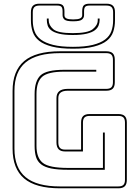

<svg xmlns="http://www.w3.org/2000/svg" viewBox="-20 -1007 748 1037"><path d="M304 10Q173 10 110.5 -43Q48 -96 48 -204V-516Q48 -624 110.5 -677Q173 -730 304 -730H554Q578 -730 589 -719Q600 -708 600 -684V-563Q600 -539 589 -528Q578 -517 554 -517H346Q321 -517 308 -507.5Q295 -498 295 -477V-238Q295 -218 303.5 -208.5Q312 -199 331 -199H418V-345Q418 -369 429 -380Q440 -391 464 -391H619Q643 -391 654 -380Q665 -369 665 -345V-36Q665 -12 654 -1Q643 10 619 10ZM619 0Q638 0 646.5 -8.5Q655 -17 655 -36V-345Q655 -364 646.5 -372.5Q638 -381 619 -381H464Q445 -381 436.5 -372.5Q428 -364 428 -345V-189H331Q308 -189 296.5 -201Q285 -213 285 -238V-477Q285 -502 300 -514.5Q315 -527 346 -527H554Q573 -527 581.5 -535.5Q590 -544 590 -563V-684Q590 -703 581.5 -711.5Q573 -720 554 -720H304Q179 -720 118.5 -670Q58 -620 58 -516V-204Q58 -100 118.5 -50Q179 0 304 0ZM347 -90Q292 -90 257 -97Q222 -104 202 -119.5Q182 -135 174.5 -159.5Q167 -184 167 -219V-499Q167 -570 199 -600Q231 -630 327 -630H500V-620H327Q239 -620 208 -592.5Q177 -565 177 -499V-219Q177 -154 211.5 -127Q246 -100 347 -100H536V-291H546V-90ZM601 -941V-897Q601 -864 591.5 -835.5Q582 -807 557 -787Q532 -767 487.5 -755.5Q443 -744 374 -744Q305 -744 260.5 -755.5Q216 -767 191 -787Q166 -807 156.5 -835.5Q147 -864 147 -897V-941Q147 -965 158 -976Q169 -987 193 -987H289Q310 -987 319 -978.5Q328 -970 328 -946V-925Q328 -913 339 -907.5Q350 -902 375 -902Q401 -902 412.5 -907.5Q424 -913 424 -925V-946Q424 -970 433 -978.5Q442 -987 464 -987H555Q579 -987 590 -976Q601 -965 601 -941ZM591 -897V-941Q591 -960 582.5 -968.5Q574 -977 555 -977H464Q447 -977 440.5 -970.5Q434 -964 434 -946V-925Q434 -911 423 -901.5Q412 -892 375 -892Q338 -892 328 -901.5Q318 -911 318 -925V-946Q318 -964 311.5 -970.5Q305 -977 289 -977H193Q174 -977 165.5 -968.5Q157 -960 157 -941V-897Q157 -865 166.5 -838.5Q176 -812 200.5 -793.5Q225 -775 267 -764.5Q309 -754 374 -754Q439 -754 481 -764.5Q523 -775 547.5 -793.5Q572 -812 581.5 -838.5Q591 -865 591 -897ZM508 -907H518V-898Q518 -884 512.5 -869.5Q507 -855 492 -843.5Q477 -832 448 -825Q419 -818 373 -818Q327 -818 299 -825Q271 -832 256.5 -843.5Q242 -855 237.5 -869.5Q233 -884 233 -898V-907H243V-898Q243 -871 267.5 -849.5Q292 -828 373 -828Q454 -828 481 -849.5Q508 -871 508 -898Z"/></svg>

Font: Bungee Outline
Style: Regular
Weight: 400
Designer: David Jonathan Ross
Foundry: David Jonathan Ross
Version: Version 1.001;PS 1.0;hotconv 1.0.72;makeotf.lib2.5.5900